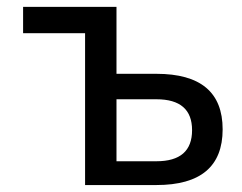

<svg xmlns="http://www.w3.org/2000/svg" viewBox="-20 -532 697 552"><path d="M229.5 -226.6V-436.5H46.4V-512.2H314.9V-226.6ZM429.7 0H224.6V-512.2H314.9V-319.8H429.7Q620.1 -319.8 620.1 -160.2Q620.1 0 429.7 0ZM429.7 -68.4Q532.2 -68.4 532.2 -157.7Q532.2 -246.6 429.7 -246.6H314.9V-68.4Z"/></svg>

Font: Cadman
Style: Regular
Weight: 400
Designer: Paul James MIller
Foundry: High-Logic / Made with FontCreator
Version: Version 2.114;March 28, 2021;FontCreator 13.0.0.2683 64-bit